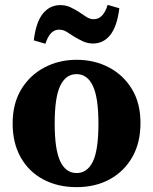

<svg xmlns="http://www.w3.org/2000/svg" viewBox="-20 -755 630 790"><path d="M295 15Q218 15 158.5 -16.5Q99 -48 65.5 -107Q32 -166 32 -247Q32 -329 67.5 -387.5Q103 -446 163 -477.5Q223 -509 295 -509Q368 -509 427.5 -478Q487 -447 522.5 -389Q558 -331 558 -249Q558 -167 524 -108Q490 -49 431 -17Q372 15 295 15ZM295 -43Q339 -43 362 -90Q385 -137 385 -246Q385 -354 362 -402Q339 -450 295 -450Q251 -450 228 -402.5Q205 -355 205 -247Q205 -139 228 -91Q251 -43 295 -43ZM119 -589Q128 -664 156.5 -699Q185 -734 228 -734Q251 -734 269 -725.5Q287 -717 303 -707Q320 -696 334.5 -686Q349 -676 366 -676Q405 -676 423 -735L471 -721Q462 -647 434 -611.5Q406 -576 363 -576Q341 -576 322.5 -584.5Q304 -593 287 -603Q271 -613 256 -623Q241 -633 223 -633Q185 -633 167 -575Z"/></svg>

Font: Source Serif 4 SmText
Style: Bold
Weight: 700
Designer: Frank Grießhammer
Foundry: Adobe
Version: Version 4.005;hotconv 1.1.0;makeotfexe 2.6.0